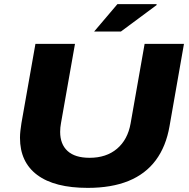

<svg xmlns="http://www.w3.org/2000/svg" viewBox="-20 -900 916 932"><path d="M406 12Q245 12 161 -50.5Q77 -113 77 -231Q77 -247 79 -265Q81 -283 84 -302L152 -687H344L276 -302Q274 -292 273 -281Q272 -270 272 -260Q272 -200 308 -167Q344 -134 415 -134Q496 -134 548 -178Q600 -222 614 -301L682 -687H873L803 -288Q786 -189 736 -122Q686 -55 603.5 -21.5Q521 12 406 12ZM437 -747 550 -880H739L741 -876L567 -747Z"/></svg>

Font: Archivo SemiExpanded ExtraBold
Style: Italic
Weight: 800
Width: 6
Italic angle: -10°
Designer: Hector Gatti
Foundry: Omnibus-Type
Version: Version 2.001